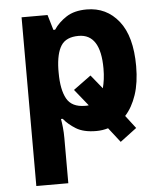

<svg xmlns="http://www.w3.org/2000/svg" viewBox="-55 -604 743 891"><g transform="rotate(-5 316.5 -158.0)"><path d="M378 10Q319 10 284 -11.5Q249 -33 227 -60H219Q222 -44 224.5 -20.5Q227 3 227 29V240H78V-546H199L220 -475H228Q250 -508 287 -532Q324 -556 382 -556Q474 -556 531 -484.5Q588 -413 588 -274Q588 -197 569 -140.5Q550 -84 517 -48L563 12L486 70L433 2Q406 10 378 10ZM334 -437Q276 -437 252.5 -401Q229 -365 227 -291V-275Q227 -196 250.5 -153.5Q274 -111 336 -111Q340 -111 344.5 -111Q349 -111 353 -112L291 -189L373 -249L425 -185Q430 -204 433 -226.5Q436 -249 436 -276Q436 -437 334 -437Z"/></g></svg>

Font: Noto Sans IKEA
Style: Bold
Weight: 600
Designer: Monotype Design Team
Foundry: Monotype Imaging Inc.
Version: Version 2.001